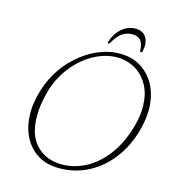

<svg xmlns="http://www.w3.org/2000/svg" viewBox="-127 -982 1011 1104"><g transform="rotate(15 379.0 -430.5)"><path d="M515 -712.5Q574.5 -708.5 622 -678.8Q669.5 -649 699.2 -598.2Q729 -547.5 736 -479.5Q743 -411.5 722.5 -330.5Q693.5 -217.5 630.5 -138Q567.5 -58.5 482 -19.2Q396.5 20 300 13Q239.5 9 192.2 -22.2Q145 -53.5 116.8 -107Q88.5 -160.5 84.5 -232.2Q80.5 -304 106.5 -389Q129 -463.5 172 -524.8Q215 -586 271 -629.5Q327 -673 389.8 -695Q452.5 -717 515 -712.5ZM315.5 -11.5Q391 -6.5 463.2 -40.2Q535.5 -74 593.5 -147.8Q651.5 -221.5 683.5 -335Q701 -398 700 -454Q699 -524.5 672.2 -575.2Q645.5 -626 600.8 -654.8Q556 -683.5 502.5 -687.5Q447 -691.5 391.2 -671Q335.5 -650.5 286.2 -609.5Q237 -568.5 200 -511Q163 -453.5 145 -383.5Q135 -345 130.2 -310.5Q125.5 -276 125.5 -245.5Q125 -134.5 178.5 -75.8Q232 -17 315.5 -11.5ZM533.5 -839Q501 -839 474 -820.2Q447 -801.5 424.5 -760Q420.5 -752 415 -752Q408 -752 410.5 -761Q425.5 -811 461.8 -843Q498 -875 543 -875Q588.5 -875 608 -843Q627.5 -811 616.5 -761Q614 -752 607.5 -752Q602 -752 601.5 -760Q600.5 -801.5 583.5 -820.2Q566.5 -839 533.5 -839Z"/></g></svg>

Font: Fraunces 9pt Soft Thin
Style: Italic
Weight: 100
Italic angle: -16°
Version: Version 1.000;[b76b70a41]